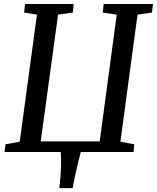

<svg xmlns="http://www.w3.org/2000/svg" viewBox="-20 -763 788 964"><path d="M277.5 181.5Q281.5 151.5 283.8 120.8Q286 90 286.5 59.8Q287 29.5 285 0H3L7.5 -38.5L79 -51.5L165.5 -689.5L101 -700L106 -743H350L345.5 -700L271.5 -689.5L184.5 -53H480.5L566 -689.5L496 -700L500.5 -743H748L743 -700L670.5 -689.5L584.5 -51.5L654 -38.5L650.5 0H385.5Q378 29.5 370.5 60Q363 90.5 356.5 121Q350 151.5 345 181.5Z"/></svg>

Font: Merriweather 24pt
Style: Italic
Weight: 400
Italic angle: -7.8°
Designer: Eben Sorkin
Foundry: Eben Sorkin
Version: Version 2.101